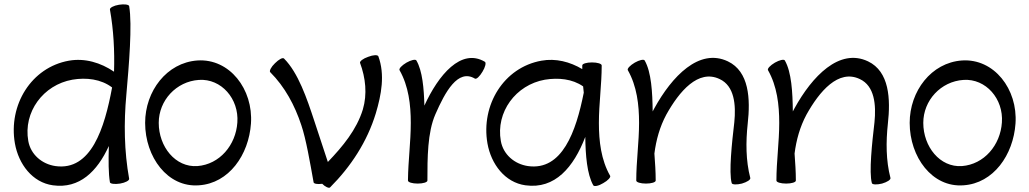

<svg xmlns="http://www.w3.org/2000/svg" viewBox="-20 -836 4763 889"><path d="M489 -792C506 -697 511 -600 508 -504C446 -546 373 -568 299 -555C125 -524 18 -350 49 -172C66 -76 130 9 225 22C348 39 430 -42 484 -160C482 -93 482 -32 489 8C490 15 511 18 536 14C560 10 579 0 578 -8C555 -136 553 -267 565 -397C577 -534 593 -721 578 -808C576 -815 555 -818 531 -814C506 -810 488 -800 489 -792ZM237 -67C174 -76 122 -121 111 -183C87 -317 180 -443 315 -467C379 -478 448 -470 499 -431C464 -242 402 -44 237 -67Z M901 22C1040 13 1132 -119 1142 -264C1153 -423 1043 -566 894 -556C752 -546 652 -414 652 -267C652 -109 756 33 901 22ZM715 -267C715 -371 796 -459 901 -466C1005 -473 1087 -378 1079 -269C1072 -164 997 -75 894 -67C792 -60 715 -157 715 -267Z M1508 32C1605 -65 1680 -180 1720 -311C1746 -398 1763 -490 1732 -575C1729 -583 1708 -582 1685 -573C1661 -565 1645 -552 1647 -545C1673 -475 1681 -400 1660 -329C1631 -235 1567 -158 1498 -86C1479 -144 1453 -222 1435 -277C1401 -380 1361 -499 1295 -565C1289 -571 1271 -561 1253 -543C1235 -526 1226 -507 1231 -502C1299 -434 1345 -348 1375 -257C1397 -193 1416 -81 1432 8C1433 15 1450 18 1472 15C1484 28 1503 37 1508 32Z M1959 0C1959 -104 1959 -223 1996 -307C2041 -410 2100 -519 2179 -472C2186 -468 2201 -482 2214 -504C2227 -525 2232 -546 2225 -550C2115 -615 2010 -489 1945 -347C1943 -426 1936 -508 1908 -556C1904 -563 1883 -558 1862 -546C1840 -533 1826 -518 1830 -511C1872 -437 1882 -351 1882 -267C1882 -179 1870 -92 1869 -4C1869 -4 1869 -4 1869 -2C1869 -2 1869 -1 1869 0C1869 8 1889 14 1914 14C1939 14 1959 8 1959 0Z M2805 -22C2763 -96 2753 -182 2753 -267C2753 -356 2766 -444 2766 -533C2766 -541 2746 -547 2721 -547C2696 -547 2676 -541 2676 -533C2676 -528 2676 -522 2676 -516C2619 -550 2553 -567 2487 -555C2313 -524 2206 -350 2237 -172C2254 -76 2318 9 2413 22C2550 41 2636 -62 2690 -202C2691 -118 2698 -29 2727 22C2731 29 2752 25 2773 12C2795 0 2809 -16 2805 -22ZM2425 -67C2362 -76 2310 -121 2299 -183C2275 -317 2368 -443 2503 -467C2565 -477 2630 -471 2680 -436C2681 -426 2682 -417 2683 -407C2647 -226 2583 -45 2425 -67Z M2887 -511C2929 -437 2939 -351 2939 -267C2939 -178 2926 -89 2926 0C2926 8 2946 14 2971 14C2996 14 3016 8 3016 0C3016 -42 3013 -83 3010 -125C3018 -188 3035 -249 3065 -305C3125 -413 3213 -517 3312 -470C3381 -438 3388 -350 3380 -270C3369 -176 3354 -38 3368 12C3370 19 3391 20 3415 14C3439 7 3456 -4 3454 -12C3433 -93 3433 -179 3442 -263C3455 -378 3449 -505 3350 -552C3217 -615 3091 -482 3010 -335C3007 -330 3005 -325 3002 -320C3001 -408 2996 -502 2965 -556C2961 -563 2940 -558 2919 -546C2897 -533 2883 -518 2887 -511Z M3536 -511C3578 -437 3588 -351 3588 -267C3588 -178 3575 -89 3575 0C3575 8 3595 14 3620 14C3645 14 3665 8 3665 0C3665 -42 3662 -83 3659 -125C3667 -188 3684 -249 3714 -305C3774 -413 3862 -517 3961 -470C4030 -438 4037 -350 4029 -270C4018 -176 4003 -38 4017 12C4019 19 4040 20 4064 14C4088 7 4105 -4 4103 -12C4082 -93 4082 -179 4091 -263C4104 -378 4098 -505 3999 -552C3866 -615 3740 -482 3659 -335C3656 -330 3654 -325 3651 -320C3650 -408 3645 -502 3614 -556C3610 -563 3589 -558 3568 -546C3546 -533 3532 -518 3536 -511Z M4441 22C4580 13 4672 -119 4682 -264C4693 -423 4583 -566 4434 -556C4292 -546 4192 -414 4192 -267C4192 -109 4296 33 4441 22ZM4255 -267C4255 -371 4336 -459 4441 -466C4545 -473 4627 -378 4619 -269C4612 -164 4537 -75 4434 -67C4332 -60 4255 -157 4255 -267Z"/></svg>

Font: Nupuram
Style: Regular
Weight: 400
Designer: Santhosh Thottingal (santhosh.thottingal@gmail.com)
Foundry: SMC
Version: Version 1.000